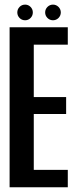

<svg xmlns="http://www.w3.org/2000/svg" viewBox="-20 -790 331 810"><path d="M20.5 0V-675H266V-601.5H122.5V-380.5H259V-309H122.5V-73.5H266V0ZM203.5 -704.5Q190 -704.5 180.2 -714.2Q170.5 -724 170.5 -737.5Q170.5 -751 180.2 -760.8Q190 -770.5 203.5 -770.5Q217 -770.5 226.8 -760.8Q236.5 -751 236.5 -737.5Q236.5 -724 226.8 -714.2Q217 -704.5 203.5 -704.5ZM86 -704.5Q72 -704.5 62.5 -714.2Q53 -724 53 -737.5Q53 -751 62.5 -760.8Q72 -770.5 86 -770.5Q99.5 -770.5 109 -760.8Q118.5 -751 118.5 -737.5Q118.5 -724 109 -714.2Q99.5 -704.5 86 -704.5Z"/></svg>

Font: Anybody Condensed Medium
Style: Regular
Weight: 500
Width: 3
Designer: Tyler Finck
Foundry: Etcetera Type Company
Version: Version 1.010; ttfautohint (v1.8.3) -l 8 -r 50 -G 200 -x 14 